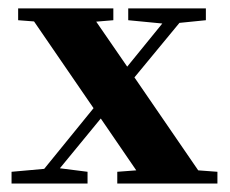

<svg xmlns="http://www.w3.org/2000/svg" viewBox="-20 -434 543 454"><path d="M7.3 0V-27.8L84.5 -34.7L201.2 -178.2L60.5 -383.3L22.9 -386.2V-414.1H248V-386.2L207.5 -382.8L280.8 -276.4L363.8 -378.4L283.2 -386.2V-414.1H466.8V-386.2L404.3 -379.9L297.9 -251L448.7 -31.2L494.1 -27.8V0H257.3V-27.8L302.2 -31.2L218.3 -153.8L121.6 -36.1L187 -27.8V0Z"/></svg>

Font: Elstob 18pt
Style: Bold
Weight: 700
Designer: Peter S. Baker
Version: Version 1.015